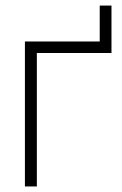

<svg xmlns="http://www.w3.org/2000/svg" viewBox="-20 -672 440 692"><path d="M339.4 -522.5V-651.9H381.8V-522.5ZM381.8 -522.5V-481H112.8V0H69.8V-522.5Z"/></svg>

Font: Inter 28pt ExtraLight
Style: Regular
Weight: 250
Designer: Rasmus Andersson
Foundry: rsms
Version: Version 4.001;git-66647c0bb